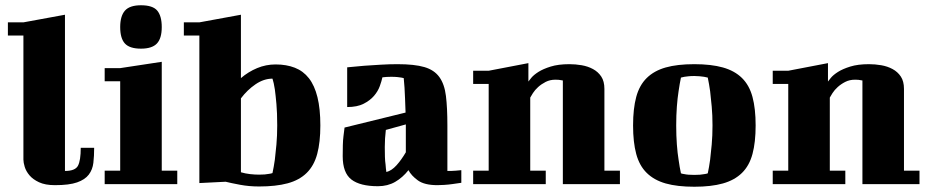

<svg xmlns="http://www.w3.org/2000/svg" viewBox="-20 -700 3531 730"><path d="M10 -615H69L227 -644V-50Q266 -50 276.5 -70Q287 -90 287 -138H338Q338 -107 335 -81Q332 -55 317.5 -36Q303 -17 273 -6.5Q243 4 189 4Q152 4 128.5 -7Q105 -18 92 -33.5Q79 -49 74 -65.5Q69 -82 69 -93V-565H10Z M378 -441H437L595 -465V-51H654V0H378V-51H437V-391H378ZM437 -597Q437 -639 455 -659.5Q473 -680 516 -680Q561 -680 578 -659.5Q595 -639 595 -597Q595 -554 576.5 -534.5Q558 -515 516 -515Q473 -515 455 -534.5Q437 -554 437 -597Z M679 -615H738L896 -644V-403Q924 -427 957.5 -441Q991 -455 1028 -455Q1069 -455 1101 -442.5Q1133 -430 1154.5 -402.5Q1176 -375 1187 -330.5Q1198 -286 1198 -223Q1198 -159 1186 -114.5Q1174 -70 1146 -42.5Q1118 -15 1073.5 -3Q1029 9 965 9Q927 9 892.5 2.5Q858 -4 838 -9L738 -4V-565H679ZM1016 -401Q983 -401 951.5 -379.5Q920 -358 896 -326V-45Q913 -40 931 -38Q949 -36 965 -36Q989 -36 1003 -39Q1011 -40 1016 -42Q1021 -65 1025 -93Q1028 -117 1031 -150.5Q1034 -184 1034 -223Q1034 -271 1031 -304.5Q1028 -338 1025 -360Q1021 -386 1016 -401Z M1681 -50H1694Q1703 -50 1712 -51L1734 -53V-5Q1716 -2 1699 0Q1685 2 1669 3Q1653 4 1643 4Q1594 4 1569 -14Q1544 -32 1533 -53Q1511 -25 1482.5 -8.5Q1454 8 1417 8Q1349 8 1316 -17.5Q1283 -43 1283 -106Q1283 -128 1283.5 -148Q1284 -168 1286 -183Q1288 -201 1290 -215L1522 -272Q1521 -301 1520 -325.5Q1519 -350 1518 -367Q1516 -387 1515 -403Q1512 -404 1506 -405Q1501 -406 1491 -407Q1481 -408 1467 -408Q1458 -408 1450 -407.5Q1442 -407 1434 -406Q1431 -392 1424 -372.5Q1417 -353 1402 -335.5Q1387 -318 1362.5 -305.5Q1338 -293 1300 -293V-444Q1332 -447 1365 -450Q1394 -452 1427 -454Q1460 -456 1491 -456Q1556 -456 1593.5 -445Q1631 -434 1650.5 -407Q1670 -380 1675.5 -335Q1681 -290 1681 -223ZM1449 -46Q1469 -51 1487.5 -71.5Q1506 -92 1523 -121V-227L1447 -206Q1445 -190 1444 -173.5Q1443 -157 1443 -141Q1443 -121 1443.5 -104Q1444 -87 1446 -74Q1447 -59 1449 -46Z M1779 -431H1838L1989 -460V-390Q1991 -393 2000 -404Q2009 -415 2027 -426.5Q2045 -438 2074 -447Q2103 -456 2145 -456Q2168 -456 2191.5 -452Q2215 -448 2234.5 -437.5Q2254 -427 2266 -409Q2278 -391 2278 -362V-51H2337V0H2120V-394Q2118 -394 2114 -395Q2106 -397 2092 -397Q2071 -397 2054.5 -388.5Q2038 -380 2026 -369Q2014 -358 2006.5 -346.5Q1999 -335 1996 -329V-51H2055V0H1779V-51H1838V-381H1779Z M2551 -223Q2551 -184 2553.5 -150.5Q2556 -117 2560 -93Q2564 -64 2569 -41Q2574 -39 2582 -38Q2595 -35 2620 -35Q2644 -35 2658 -38Q2666 -39 2671 -41Q2676 -64 2680 -93Q2683 -117 2686 -150.5Q2689 -184 2689 -223Q2689 -262 2686 -295Q2683 -328 2680 -353Q2676 -381 2671 -405Q2665 -406 2657 -408Q2650 -409 2640.5 -410Q2631 -411 2620 -411Q2607 -411 2598 -410Q2589 -409 2582 -408Q2574 -406 2569 -405Q2564 -381 2560 -353Q2556 -328 2553.5 -295Q2551 -262 2551 -223ZM2387 -223Q2387 -287 2399 -331.5Q2411 -376 2439 -403.5Q2467 -431 2511 -443.5Q2555 -456 2620 -456Q2684 -456 2728.5 -443.5Q2773 -431 2801 -403.5Q2829 -376 2841 -331.5Q2853 -287 2853 -223Q2853 -159 2841 -114.5Q2829 -70 2801 -42.5Q2773 -15 2728.5 -2.5Q2684 10 2620 10Q2555 10 2511 -2.5Q2467 -15 2439 -42.5Q2411 -70 2399 -114.5Q2387 -159 2387 -223Z M2918 -431H2977L3128 -460V-390Q3130 -393 3139 -404Q3148 -415 3166 -426.5Q3184 -438 3213 -447Q3242 -456 3284 -456Q3307 -456 3330.5 -452Q3354 -448 3373.5 -437.5Q3393 -427 3405 -409Q3417 -391 3417 -362V-51H3476V0H3259V-394Q3257 -394 3253 -395Q3245 -397 3231 -397Q3210 -397 3193.5 -388.5Q3177 -380 3165 -369Q3153 -358 3145.5 -346.5Q3138 -335 3135 -329V-51H3194V0H2918V-51H2977V-381H2918Z"/></svg>

Font: Bigshot One
Style: Regular
Weight: 400
Designer: Gesine Todt
Foundry: Gesine Todt
Version: Version 1.000